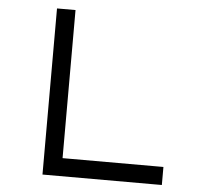

<svg xmlns="http://www.w3.org/2000/svg" viewBox="-51 -753 849 806"><g transform="rotate(5 374.0 -350.0)"><path d="M157 0V-700H235V-76H660V0Z"/></g></svg>

Font: Lexend Mega Light
Style: Regular
Weight: 300
Version: Version 1.007